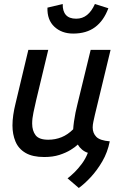

<svg xmlns="http://www.w3.org/2000/svg" viewBox="-20 -769 626 955"><path d="M344 -602Q287 -602 250.5 -636Q214 -670 216 -731L292 -749Q291 -714 307.5 -695Q324 -676 359 -676Q390 -676 413 -694.5Q436 -713 452 -749L519 -728Q496 -666 453 -634Q410 -602 344 -602ZM372 166 316 118Q331 107 350 88.5Q369 70 387.5 45Q406 20 417 -9Q401 -14 388 -25Q375 -36 367 -50Q355 -38 331.5 -23.5Q308 -9 275.5 1.5Q243 12 200 12Q142 12 107 -8.5Q72 -29 57 -65Q42 -101 42 -145Q42 -170 46 -197.5Q50 -225 57 -253L121 -521H220L160 -271Q153 -240 146.5 -210Q140 -180 140 -154Q140 -119 157 -96.5Q174 -74 220 -74Q255 -74 286 -86.5Q317 -99 344 -126Q345 -143 348 -164.5Q351 -186 355.5 -208.5Q360 -231 365 -250L431 -521H530L452 -198Q448 -180 444.5 -164Q441 -148 441 -135Q441 -107 459 -88.5Q477 -70 526 -66Q515 -11 489 33.5Q463 78 432 111.5Q401 145 372 166Z"/></svg>

Font: Ubuntu Sans Medium
Style: Italic
Weight: 500
Italic angle: -13.5°
Designer: Dalton Maag Ltd
Foundry: Dalton Maag Ltd
Version: Version 1.006